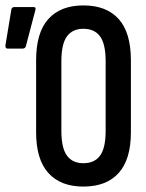

<svg xmlns="http://www.w3.org/2000/svg" viewBox="-20 -681 539 707"><path d="M287 6Q203 6 158 -44Q113 -94 113 -194V-459Q113 -561 158 -611Q203 -661 287 -661Q372 -661 417 -611Q462 -561 462 -459V-194Q462 -94 417 -44Q372 6 287 6ZM287 -80Q328 -80 348.5 -108Q369 -136 369 -199V-455Q369 -519 348.5 -547Q328 -575 287 -575Q247 -575 226.5 -547Q206 -519 206 -455V-199Q206 -136 226.5 -108Q247 -80 287 -80ZM8 -502Q-1 -502 0 -514L22 -647Q24 -655 33 -655H104Q114 -655 110 -643L75 -510Q72 -502 63 -502Z"/></svg>

Font: Sofia Sans Extra Condensed SemiBold
Style: Regular
Weight: 600
Designer: Botio Nikoltchev, Ani Petrova
Foundry: lettersoup
Version: Version 4.101